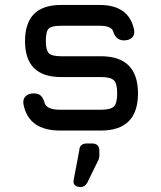

<svg xmlns="http://www.w3.org/2000/svg" viewBox="-20 -527 651 775"><path d="M223 0Q96 0 75 -105Q71 -126 83 -138Q95 -150 116 -150Q135 -150 145 -140.5Q155 -131 161 -109Q171 -84 223 -84H387Q426 -84 439.5 -97Q453 -110 453 -150Q453 -190 439.5 -203Q426 -216 387 -216H226Q81 -216 81 -361Q81 -507 226 -507H382Q500 -507 521 -408Q525 -387 513.5 -375.5Q502 -364 480 -364Q447 -364 436 -403Q426 -423 382 -423H226Q188 -423 176.5 -411.5Q165 -400 165 -361Q165 -325 177 -312.5Q189 -300 226 -300H387Q537 -300 537 -150Q537 0 387 0ZM305 228Q292 228 283.5 221.5Q275 215 277 201L300 80Q301 52 332 52H351Q381 52 381 82V101Q381 107 379 115L332 211Q322 228 305 228Z"/></svg>

Font: Jura
Style: Bold
Weight: 700
Designer: Daniel Johnson, Alexei Vanyashin
Foundry: Daniel Johnson
Version: Version 5.103